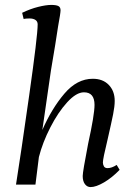

<svg xmlns="http://www.w3.org/2000/svg" viewBox="-20 -750 539 780"><path d="M316 -35Q316 -52 338 -166Q364 -284 364 -324Q364 -375 321 -375Q290 -375 253 -334.5Q216 -294 184.5 -232.5Q153 -171 138 -112L124 0H45Q64 -119 98.5 -362Q133 -605 133 -651Q133 -663 124 -669Q115 -675 100 -675Q85 -675 76 -673L70 -698Q103 -714 135 -722Q167 -730 188 -730Q208 -730 217 -725.5Q226 -721 226 -708Q226 -697 216 -643Q207 -581 187 -464L152 -222Q190 -309 241.5 -369.5Q293 -430 357 -430Q398 -430 422 -405Q446 -380 446 -340Q446 -318 439.5 -285.5Q433 -253 417 -183Q398 -105 398 -90Q398 -82 402 -74.5Q406 -67 417 -67Q434 -67 454 -80L466 -60Q435 -28 402.5 -9Q370 10 348 10Q334 10 325 -2Q316 -14 316 -35Z"/></svg>

Font: Unna
Style: Italic
Weight: 400
Italic angle: -8.05°
Designer: Jorge de Buen Unna
Foundry: Omnibus-Type
Version: Version 2.008